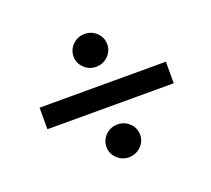

<svg xmlns="http://www.w3.org/2000/svg" viewBox="-95 -714 838 762"><g transform="rotate(-20 324.0 -333.0)"><path d="M62 -288V-379H595.5V-288ZM329 -72.5Q300 -72.5 279 -92.8Q258 -113 258 -141.5Q258 -161 267.8 -176.8Q277.5 -192.5 293.5 -201.8Q309.5 -211 329 -211Q358.5 -211 379.5 -190.8Q400.5 -170.5 400.5 -141.5Q400.5 -122.5 390.8 -107Q381 -91.5 364.8 -82Q348.5 -72.5 329 -72.5ZM329 -454.5Q300 -454.5 279 -474.8Q258 -495 258 -523.5Q258 -543 267.8 -558.8Q277.5 -574.5 293.5 -583.8Q309.5 -593 329 -593Q359.5 -593 380 -572.8Q400.5 -552.5 400.5 -523.5Q400.5 -505 391 -489.2Q381.5 -473.5 365.2 -464Q349 -454.5 329 -454.5Z"/></g></svg>

Font: Geologica Medium
Style: Regular
Weight: 500
Designer: Sindre Bremnes, Frode Helland
Foundry: Monokrom Skriftforlag AS
Version: Version 1.010;gftools[0.9.28]